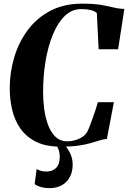

<svg xmlns="http://www.w3.org/2000/svg" viewBox="-20 -772 684 1025"><path d="M304.5 11Q224.5 11 171.8 -15.5Q119 -42 88.2 -86.8Q57.5 -131.5 44.8 -186.8Q32 -242 32 -299Q32 -386.5 56.5 -467.8Q81 -549 129.5 -613.2Q178 -677.5 250.2 -715Q322.5 -752.5 418 -752.5Q480 -752.5 519.2 -745.8Q558.5 -739 586.8 -732Q615 -725 644 -724.5L610.5 -509H506.5L497 -702.5Q488.5 -710.5 475.5 -715Q462.5 -719.5 446.5 -721.5Q430.5 -723.5 412.5 -723.5Q364 -723.5 326.2 -687.2Q288.5 -651 262.5 -588Q236.5 -525 223.2 -445.5Q210 -366 210 -279Q210 -239.5 215.5 -194.2Q221 -149 235.2 -108.8Q249.5 -68.5 275 -43Q300.5 -17.5 340 -17.5Q360.5 -17.5 382.2 -24Q404 -30.5 421.8 -42.5Q439.5 -54.5 447 -71Q451.5 -79 459.2 -99Q467 -119 475.5 -143.2Q484 -167.5 491.5 -190Q499 -212.5 502.5 -226.5H588L550.5 -30Q534.5 -29.5 514.5 -23.2Q494.5 -17 466.8 -8.8Q439 -0.5 399.5 5.2Q360 11 304.5 11ZM293 -16.5 311 -14.5Q332.5 7 350.2 38Q368 69 368 106.5Q368 144 353.2 172.2Q338.5 200.5 310.8 216.5Q283 232.5 243 232.5Q220 232.5 200 227Q180 221.5 165 211.5L175.5 130.5Q186.5 136.5 200.2 140.5Q214 144.5 233.5 143.5Q262.5 142.5 280.8 123Q299 103.5 299 66Q299 38 288.8 17.2Q278.5 -3.5 270 -14.5Z"/></svg>

Font: Merriweather 144pt ExtraBold
Style: Italic
Weight: 800
Italic angle: -7.8°
Version: Version 2.101